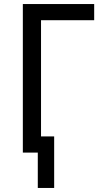

<svg xmlns="http://www.w3.org/2000/svg" viewBox="-20 -755 540 950"><path d="M167 175V0H93V-735H446V-655H183V-80H248V175Z"/></svg>

Font: Iosevka SS04 Medium
Style: Regular
Weight: 500
Monospace: yes
Designer: Belleve Invis
Foundry: Belleve Invis
Version: Version 19.0.0; ttfautohint (v1.8.4)